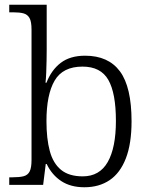

<svg xmlns="http://www.w3.org/2000/svg" viewBox="-20 -780 634 810"><path d="M336 10Q278 10 238.5 -16Q199 -42 177 -88H173L162 0H19V-32H33Q62 -32 79.5 -36.5Q97 -41 105 -56.5Q113 -72 113 -105V-655Q113 -689 104.5 -704Q96 -719 79.5 -723.5Q63 -728 37 -728H19V-760H177V-569Q177 -551 176.5 -525Q176 -499 175 -473.5Q174 -448 172 -431H176Q197 -485 236.5 -515Q276 -545 339 -545Q437 -545 486 -479Q535 -413 535 -268Q535 -174 511 -112Q487 -50 442.5 -20Q398 10 336 10ZM329 -36Q400 -36 434.5 -96.5Q469 -157 469 -270Q469 -387 437 -443Q405 -499 328 -499Q245 -499 210.5 -440Q176 -381 176 -269Q176 -195 190 -143Q204 -91 237.5 -63.5Q271 -36 329 -36Z"/></svg>

Font: Noto Serif Hebrew Light
Style: Regular
Weight: 300
Version: Version 2.003